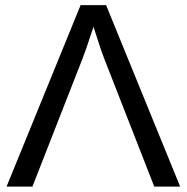

<svg xmlns="http://www.w3.org/2000/svg" viewBox="-20 -708 708 728"><path d="M292.5 -484.9 103 -0.5H4.9L285.6 -688.5H382.3L663.1 -0.5H564.9L375.5 -484.9Q363.8 -515.1 354.2 -545.7Q344.7 -576.2 334.5 -606.4Q324.2 -576.2 314.2 -545.7Q304.2 -515.1 292.5 -484.9Z"/></svg>

Font: Arimo
Style: Regular
Weight: 400
Designer: Steve Matteson
Foundry: Monotype Imaging Inc.
Version: Version 1.33